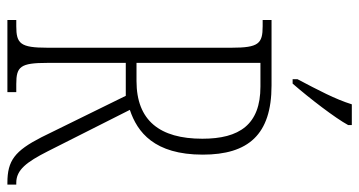

<svg xmlns="http://www.w3.org/2000/svg" viewBox="-246 -725 971 519"><g transform="rotate(90 239.5 -465.5)"><path d="M194 -784V-771H206C246 -817 299 -886 318 -921V-931H262C248 -886 224 -841 194 -784ZM34 0H229V-24H207C160 -24 150 -35 150 -108V-320H239L351 -92C388 -20 414 0 474 0H479V-24H474C439 -24 418 -52 389 -109L277 -331C337 -351 398 -397 398 -528C398 -651 344 -714 211 -714H34V-690H51C98 -690 109 -679 109 -606V-108C109 -35 98 -24 51 -24H34ZM199 -349H150V-684H214C317 -684 355 -627 355 -527C355 -412 306 -349 199 -349Z"/></g></svg>

Font: Noto Serif Devanagari ExtraCondensed ExtraLight
Style: Regular
Weight: 200
Width: 2
Designer: Universal Thirst, Indian Type Foundry and the Monotype Design Team
Foundry: Monotype Imaging Inc.
Version: Version 2.004